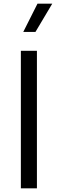

<svg xmlns="http://www.w3.org/2000/svg" viewBox="-20 -1020 313 1040"><path d="M93 0V-745H180V0ZM106 -847 183 -1000H263L172 -847Z"/></svg>

Font: Plus Jakarta Text Light
Style: Regular
Weight: 300
Designer: Gumpita Rahayu
Foundry: Tokotype Studio
Version: Version 1.000